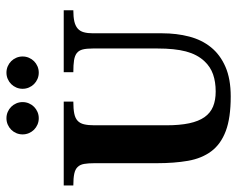

<svg xmlns="http://www.w3.org/2000/svg" viewBox="-90 -624 725 586"><g transform="rotate(-90 272.0 -331.5)"><path d="M533.2 -469.7Q512.7 -469.7 499 -466.6Q485.4 -463.4 477.3 -456.3Q469.2 -449.2 466.1 -437.7Q462.9 -426.3 462.9 -410.2V-198.7Q462.9 -154.3 452.9 -116Q442.9 -77.6 420.2 -49.6Q397.5 -21.5 360.6 -5.4Q323.7 10.7 270 10.7Q204.6 10.7 164.6 -4.4Q124.5 -19.5 102.8 -48.6Q81.1 -77.6 73.7 -119.6Q66.4 -161.6 66.4 -215.3V-405.3Q66.4 -424.3 64.2 -436.8Q62 -449.2 54.9 -456.5Q47.9 -463.9 34.4 -466.8Q21 -469.7 -1.5 -469.7V-499H254.4V-469.7Q231.9 -469.7 217.8 -466.8Q203.6 -463.9 195.8 -456.5Q188 -449.2 185.1 -436.8Q182.1 -424.3 182.1 -405.3V-186Q182.1 -145 188.2 -116.2Q194.3 -87.4 207 -69.3Q219.7 -51.3 239.3 -43.2Q258.8 -35.2 285.2 -35.2Q314.5 -35.2 337.6 -43.2Q360.8 -51.3 377.9 -69.8Q398.4 -91.8 407.5 -126Q416.5 -160.2 416.5 -212.9V-410.2Q416.5 -429.2 413.6 -440.9Q410.6 -452.6 402.6 -459Q394.5 -465.3 380.6 -467.5Q366.7 -469.7 344.2 -469.7V-499H533.2ZM392.1 -624.5Q392.1 -614.3 388.2 -605.2Q384.3 -596.2 377.7 -589.6Q371.1 -583 362.1 -579.1Q353 -575.2 342.8 -575.2Q332.5 -575.2 323.5 -579.1Q314.5 -583 307.9 -589.6Q301.3 -596.2 297.4 -605.2Q293.5 -614.3 293.5 -624.5Q293.5 -634.8 297.4 -643.8Q301.3 -652.8 307.9 -659.4Q314.5 -666 323.5 -669.9Q332.5 -673.8 342.8 -673.8Q353 -673.8 362.1 -669.9Q371.1 -666 377.7 -659.4Q384.3 -652.8 388.2 -643.8Q392.1 -634.8 392.1 -624.5ZM252.9 -624.5Q252.9 -614.3 249 -605.2Q245.1 -596.2 238.5 -589.6Q231.9 -583 222.9 -579.1Q213.9 -575.2 203.6 -575.2Q193.4 -575.2 184.3 -579.1Q175.3 -583 168.7 -589.6Q162.1 -596.2 158.2 -605.2Q154.3 -614.3 154.3 -624.5Q154.3 -634.8 158.2 -643.8Q162.1 -652.8 168.7 -659.4Q175.3 -666 184.3 -669.9Q193.4 -673.8 203.6 -673.8Q213.9 -673.8 222.9 -669.9Q231.9 -666 238.5 -659.4Q245.1 -652.8 249 -643.8Q252.9 -634.8 252.9 -624.5Z"/></g></svg>

Font: Scheherazade
Style: Bold
Weight: 700
Version: Version 2.100 (build 932/914)